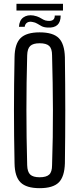

<svg xmlns="http://www.w3.org/2000/svg" viewBox="-20 -976 414 1003"><path d="M187 7Q118 7 87.5 -23Q57 -53 56 -123Q53 -266 53 -399.5Q53 -533 56 -677Q57 -747 87.5 -777Q118 -807 187 -807Q257 -807 287 -777Q317 -747 319 -677Q321 -533 321 -399.5Q321 -266 319 -123Q317 -53 287 -23Q257 7 187 7ZM187 -50Q222 -50 237 -64Q252 -78 252 -113Q257 -260 256.5 -402Q256 -544 252 -687Q252 -722 237 -736Q222 -750 187 -750Q153 -750 138 -736Q123 -722 122 -687Q118 -544 118 -402Q118 -260 122 -113Q123 -78 138 -64Q153 -50 187 -50ZM79 -836Q81 -870 102 -885Q123 -900 155 -895Q175 -891 186 -885Q197 -879 206.5 -873.5Q216 -868 230 -867Q267 -864 266 -895H297Q297 -828 229 -832Q209 -833 197 -839.5Q185 -846 174.5 -852.5Q164 -859 151 -861Q133 -865 122 -858Q111 -851 109 -836ZM66 -921V-956H309V-921Z"/></svg>

Font: Big Shoulders Display
Style: Regular
Weight: 400
Designer: Patric King
Foundry: XO Type Co
Version: Version 1.000; ttfautohint (v1.8.2)